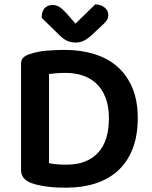

<svg xmlns="http://www.w3.org/2000/svg" viewBox="-20 -851 699 885"><path d="M482 -306Q482 -360 467 -399.5Q452 -439 425.5 -464.5Q399 -490 362.5 -502.5Q326 -515 283 -515Q260 -515 241.5 -513.5Q223 -512 206 -510V-99Q223 -95 244.5 -93.5Q266 -92 287 -92Q380 -92 431 -146Q482 -200 482 -306ZM615 -307Q615 -226 591.5 -165.5Q568 -105 525 -65.5Q482 -26 421.5 -6Q361 14 287 14Q270 14 250 13.5Q230 13 208.5 10.5Q187 8 165.5 4Q144 0 125 -7Q77 -25 77 -67V-557Q77 -575 87 -585Q97 -595 115 -601Q152 -614 195.5 -617.5Q239 -621 278 -621Q353 -621 415.5 -601.5Q478 -582 522 -543Q566 -504 590.5 -445Q615 -386 615 -307ZM419 -831Q445 -830 462 -816.5Q479 -803 479 -782Q479 -765 469.5 -753.5Q460 -742 441 -725L398 -685Q378 -668 362.5 -661.5Q347 -655 328 -655Q305 -655 288 -663.5Q271 -672 255 -688L172 -769Q172 -798 185.5 -813Q199 -828 223 -828Q239 -828 253 -819.5Q267 -811 288 -788L328 -742Z"/></svg>

Font: Baloo Bhaina 2 SemiBold
Style: Regular
Weight: 600
Designer: Yesha Goshar, Manish Minz, Shuchita Grover and Ek Type
Foundry: Ek Type
Version: Version 1.640;hotconv 1.0.111;makeotfexe 2.5.65597; ttfautoh